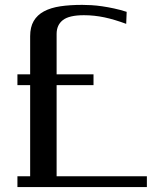

<svg xmlns="http://www.w3.org/2000/svg" viewBox="-20 -760 618 780"><path d="M50.8 -458H102.5V-612.8Q102.5 -649.9 116.9 -674.6Q131.3 -699.2 158.7 -713.9Q186 -728.5 225.1 -734.4Q264.2 -740.2 314 -740.2Q330.6 -740.2 351.3 -739Q372.1 -737.8 395.3 -734.4Q418.5 -731 443.6 -725.6Q468.8 -720.2 494.6 -711.9L492.7 -663.1Q468.8 -671.9 446.8 -678.5Q424.8 -685.1 404.1 -689.5Q383.3 -693.8 362.8 -696Q342.3 -698.2 320.8 -698.2Q261.2 -698.2 235.6 -678.5Q210 -658.7 210 -622.1V-458H359.9V-414.1H210V-43.9H576.7V0H50.8V-43.9H102.5V-414.1H50.8Z"/></svg>

Font: Federov2
Style: Regular
Weight: 400
Designer: Olexa M. Volochay | Cyreal.org
Foundry: Olexa M. Volochay | Cyreal.org
Version: Version 1.000